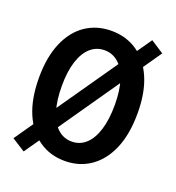

<svg xmlns="http://www.w3.org/2000/svg" viewBox="-132 -797 864 941"><g transform="rotate(20 300.0 -327.0)"><path d="M27 -7 502 -691 570 -647 96 37ZM300 12Q224 12 166 -28Q108 -68 75.5 -144Q43 -220 43 -330Q43 -437 75.5 -512.5Q108 -588 166 -627Q224 -666 300 -666Q376 -666 434 -627Q492 -588 524.5 -512.5Q557 -437 557 -330Q557 -220 524.5 -144Q492 -68 434 -28Q376 12 300 12ZM300 -89Q342 -89 373 -117Q404 -145 421 -199Q438 -253 438 -330Q438 -405 421 -457.5Q404 -510 373 -537.5Q342 -565 300 -565Q258 -565 227 -537.5Q196 -510 179 -457.5Q162 -405 162 -330Q162 -253 179 -199Q196 -145 227 -117Q258 -89 300 -89Z"/></g></svg>

Font: Source Code Pro ExtraLight SemiBold
Style: Regular
Weight: 600
Monospace: yes
Version: Version 1.018;hotconv 1.0.116;makeotfexe 2.5.65601